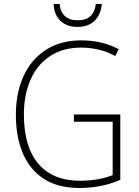

<svg xmlns="http://www.w3.org/2000/svg" viewBox="-20 -926 690 956"><path d="M348 -356H579V-31Q533 -10 480.5 0Q428 10 375 10Q270 10 200 -34.5Q130 -79 94.5 -161Q59 -243 59 -355Q59 -463 97 -546.5Q135 -630 208 -677.5Q281 -725 385 -725Q435 -725 481.5 -714.5Q528 -704 571 -681L554 -647Q511 -670 468.5 -679.5Q426 -689 384 -689Q293 -689 229 -646.5Q165 -604 132 -529Q99 -454 99 -356Q99 -195 171 -110.5Q243 -26 379 -26Q427 -26 467.5 -33.5Q508 -41 541 -54V-320H348ZM487 -906Q482 -853 451 -822.5Q420 -792 366 -792Q313 -792 281.5 -821.5Q250 -851 247 -906H277Q280 -868 302.5 -846.5Q325 -825 367 -825Q409 -825 431 -846.5Q453 -868 457 -906Z"/></svg>

Font: Noto Sans Gurmukhi SemiCondensed ExtraLight
Style: Regular
Weight: 200
Width: 4
Designer: Jelle Bosma - Monotype Design Team
Foundry: Monotype Imaging Inc.
Version: Version 2.004; ttfautohint (v1.8.4.7-5d5b)